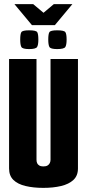

<svg xmlns="http://www.w3.org/2000/svg" viewBox="-20 -906 422 931"><path d="M50 -886H141L191 -844L241 -886H331L246 -784H135ZM190 5Q142 5 104 -4Q66 -13 45 -33.5Q24 -54 24 -89V-620H157V-131Q157 -122 160 -115Q163 -108 170.5 -103.5Q178 -99 190 -99Q203 -99 210.5 -103.5Q218 -108 221.5 -115.5Q225 -123 225 -131V-620H358V-89Q358 -54 336 -33.5Q314 -13 276 -4Q238 5 190 5ZM257 -668Q225 -668 219.5 -678.5Q214 -689 214 -714Q214 -741 219.5 -750Q225 -759 257 -759Q291 -759 297 -750Q303 -741 303 -714Q303 -689 297 -678.5Q291 -668 257 -668ZM121 -668Q89 -668 83.5 -678.5Q78 -689 78 -714Q78 -741 83.5 -750Q89 -759 121 -759Q155 -759 160.5 -750Q166 -741 166 -714Q166 -689 160 -678.5Q154 -668 121 -668Z"/></svg>

Font: Smooch Sans ExtraBold
Style: Regular
Weight: 800
Designer: Robert E. Leuschke
Foundry: Robert E. Leuschke
Version: Version 1.010